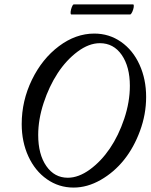

<svg xmlns="http://www.w3.org/2000/svg" viewBox="-20 -826 674 859"><path d="M298.8 -761.2Q294.9 -762.7 295.9 -772.7Q296.9 -782.7 301.3 -794.4Q305.7 -806.2 310.1 -806.2H576.2Q579.6 -804.7 578.4 -794.7Q577.1 -784.7 571.8 -772.9Q566.4 -761.2 562 -761.2ZM309.1 13.2Q243.2 13.2 189.9 -24.2Q136.7 -61.5 106.9 -126.5Q77.1 -191.4 77.1 -271Q77.1 -375 122.8 -469Q168.5 -563 243.7 -619.4Q318.8 -675.8 401.9 -675.8Q468.3 -675.8 521.5 -638.7Q574.7 -601.6 604.2 -536.6Q633.8 -471.7 633.8 -392.1Q633.8 -314.9 606.4 -240.5Q579.1 -166 534.7 -110.6Q490.2 -55.2 430.4 -21Q370.6 13.2 309.1 13.2ZM283.2 -30.8Q331.5 -30.8 382.1 -67.6Q432.6 -104.5 471.7 -162.1Q510.7 -219.7 535.9 -294.9Q561 -370.1 561 -441.9Q561 -527.3 524.7 -580.1Q488.3 -632.8 426.8 -632.8Q377.9 -632.8 327.1 -595Q276.4 -557.1 238 -498.5Q199.7 -439.9 175.3 -365.7Q150.9 -291.5 150.9 -222.2Q150.9 -135.3 187.3 -83Q223.6 -30.8 283.2 -30.8Z"/></svg>

Font: Junicode SmCond
Style: Italic
Weight: 400
Width: 4
Italic angle: -11°
Designer: Peter S. Baker
Version: Version 2.206